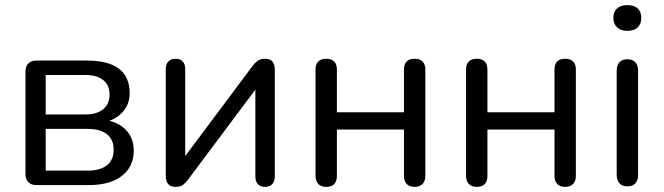

<svg xmlns="http://www.w3.org/2000/svg" viewBox="-20 -723 2593 750"><path d="M123 0Q102 0 90.8 -11.2Q79.5 -22.5 79.5 -43.5V-443Q79.5 -464 90.8 -475.2Q102 -486.5 123 -486.5H318Q376 -486.5 413.2 -471.8Q450.5 -457 468.5 -428.8Q486.5 -400.5 486.5 -358.5Q486.5 -312 454.2 -280.2Q422 -248.5 369.5 -242.5V-255.5Q431.5 -253.5 467 -220.2Q502.5 -187 502.5 -134.5Q502.5 -72.5 456.5 -36.2Q410.5 0 326 0ZM158.5 -56.5H322.5Q371.5 -56.5 397.8 -77.5Q424 -98.5 424 -138Q424 -178 397.8 -198.8Q371.5 -219.5 322.5 -219.5H158.5ZM158.5 -276H314Q358.5 -276 383.2 -296.5Q408 -317 408 -353.5Q408 -390.5 383.2 -410.2Q358.5 -430 314 -430H158.5Z M666 7Q654 7 645.2 2.5Q636.5 -2 632 -12.2Q627.5 -22.5 627.5 -38V-452.5Q627.5 -472.5 637.8 -483Q648 -493.5 666 -493.5Q684 -493.5 693.8 -483Q703.5 -472.5 703.5 -452.5V-80H678.5L967.5 -466.5Q975.5 -477.5 986.5 -485.5Q997.5 -493.5 1015.5 -493.5Q1028 -493.5 1036.2 -489Q1044.5 -484.5 1049 -474.8Q1053.5 -465 1053.5 -449V-34Q1053.5 -15 1043.8 -4Q1034 7 1016 7Q997 7 987.2 -4Q977.5 -15 977.5 -34V-407H1003L713.5 -20Q706 -9.5 695.2 -1.2Q684.5 7 666 7Z M1254.5 7Q1234.5 7 1223.5 -4.2Q1212.5 -15.5 1212.5 -36V-451Q1212.5 -472.5 1223.5 -483Q1234.5 -493.5 1254.5 -493.5Q1274.5 -493.5 1285.2 -483Q1296 -472.5 1296 -451V-284.5H1558V-451Q1558 -472.5 1568.8 -483Q1579.5 -493.5 1599.5 -493.5Q1619.5 -493.5 1630.5 -483Q1641.5 -472.5 1641.5 -451V-36Q1641.5 -15.5 1630.5 -4.2Q1619.5 7 1599.5 7Q1579.5 7 1568.8 -4.2Q1558 -15.5 1558 -36V-217H1296V-36Q1296 -15.5 1285.8 -4.2Q1275.5 7 1254.5 7Z M1842.5 7Q1822.5 7 1811.5 -4.2Q1800.5 -15.5 1800.5 -36V-451Q1800.5 -472.5 1811.5 -483Q1822.5 -493.5 1842.5 -493.5Q1862.5 -493.5 1873.2 -483Q1884 -472.5 1884 -451V-284.5H2146V-451Q2146 -472.5 2156.8 -483Q2167.5 -493.5 2187.5 -493.5Q2207.5 -493.5 2218.5 -483Q2229.5 -472.5 2229.5 -451V-36Q2229.5 -15.5 2218.5 -4.2Q2207.5 7 2187.5 7Q2167.5 7 2156.8 -4.2Q2146 -15.5 2146 -36V-217H1884V-36Q1884 -15.5 1873.8 -4.2Q1863.5 7 1842.5 7Z M2430.5 5Q2410.5 5 2399.8 -7Q2389 -19 2389 -40V-446.5Q2389 -468.5 2399.8 -480Q2410.5 -491.5 2430.5 -491.5Q2450.5 -491.5 2461.5 -480Q2472.5 -468.5 2472.5 -446.5V-40Q2472.5 -19 2462 -7Q2451.5 5 2430.5 5ZM2430.5 -602.5Q2405 -602.5 2390.5 -616Q2376 -629.5 2376 -653Q2376 -677.5 2390.5 -690.2Q2405 -703 2430.5 -703Q2457 -703 2471 -690.2Q2485 -677.5 2485 -653Q2485 -629.5 2471 -616Q2457 -602.5 2430.5 -602.5Z"/></svg>

Font: Nunito ExtraLight
Style: Regular
Weight: 200
Designer: Vernon Adams
Foundry: Vernon Adams
Version: Version 3.602;April 4, 2023;FontCreator 14.0.0.2856 64-bit